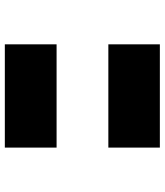

<svg xmlns="http://www.w3.org/2000/svg" viewBox="35 -810 669 779"><g transform="rotate(-90 369.5 -420.5)"><path d="M160.2 -315.4Q299.8 -315.4 579.1 -315.4Q579.1 -246.1 579.1 -106.4Q439.5 -106.4 160.2 -106.4Q160.2 -175.8 160.2 -315.4ZM579.1 -525.4Q439.5 -525.4 160.2 -525.4Q160.2 -595.7 160.2 -735.4Q299.8 -735.4 579.1 -735.4Q579.1 -665 579.1 -525.4Z"/></g></svg>

Font: CornerV20
Style: Regular
Weight: 400
Designer: Olivier Tavernier
Version: Version 20